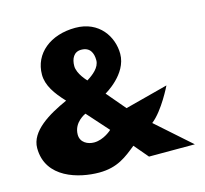

<svg xmlns="http://www.w3.org/2000/svg" viewBox="-119 -975 1200 1124"><g transform="rotate(-15 481.5 -412.5)"><path d="M858.7 -376 598.8 -308 502.2 -422C502.2 -422 645.4 -501 645.4 -625C645.4 -728 575.1 -840 430.1 -840C278.9 -840 171.1 -753 171.1 -625C171.1 -560 212.1 -502 268.4 -442C154.7 -391 32.8 -320 32.8 -217C32.8 -34 226.2 15 347.5 15C459.1 15 517.1 -34 580.4 -85L652.4 0H930.2L721.6 -185C793.1 -240 858.7 -376 858.7 -376ZM430.1 -707C483.7 -707 500.4 -669 500.4 -625C500.4 -581 456.5 -547 419.5 -524C419.5 -524 366.8 -577 366.8 -625C366.8 -669 385.3 -707 430.1 -707ZM473.2 -210C473.2 -210 423.9 -163 364.2 -163C325.5 -163 282.4 -184 282.4 -232C282.4 -308 358 -339 358 -339Z"/></g></svg>

Font: Blink
Style: Wide
Weight: 400
Designer: Mew Too
Foundry: Cannot Into Space Fonts
Version: Version 001.000